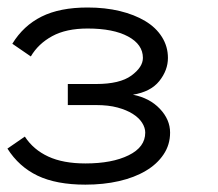

<svg xmlns="http://www.w3.org/2000/svg" viewBox="-21 -486 587 517"><path d="M431.2 -330.1Q431.2 -296.9 408 -267.8Q384.8 -238.8 336.9 -231Q381.8 -222.2 409.4 -193.1Q437 -164.1 437 -128.9Q437 -96.2 419.4 -70.1Q401.9 -43.9 371.3 -25.9Q340.8 -7.8 299.3 1.7Q257.8 11.2 209 11.2Q130.9 11.2 80.3 -12.9Q29.8 -37.1 -1 -85.9L45.9 -118.2Q68.8 -83 108.9 -64.5Q148.9 -45.9 209 -45.9Q280.8 -45.9 325.4 -67.9Q370.1 -89.8 370.1 -128.9Q370.1 -142.1 361.6 -155.5Q353 -168.9 336.4 -179.4Q319.8 -189.9 295.4 -196.5Q271 -203.1 237.8 -203.1H161.6V-259.8H237.8Q301.8 -259.8 332.8 -282.5Q363.8 -305.2 363.8 -330.1Q363.8 -366.2 324 -387.7Q284.2 -409.2 214.8 -409.2Q157.2 -409.2 119.6 -388.7Q82 -368.2 62 -334L12.2 -368.2Q42 -417 91.1 -441.4Q140.1 -465.8 214.8 -465.8Q262.2 -465.8 301.5 -456.3Q340.8 -446.8 369.9 -429.4Q398.9 -412.1 415 -386.5Q431.2 -360.8 431.2 -330.1Z"/></svg>

Font: Anonymous Pro
Style: Regular
Weight: 400
Monospace: yes
Designer: Mark Simonson
Version: Version 1.003